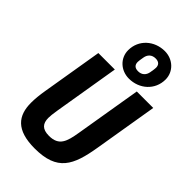

<svg xmlns="http://www.w3.org/2000/svg" viewBox="-297 -1102 1212 1212"><g transform="rotate(45 309.0 -496.0)"><path d="M127.8 -698.2 60 -290.8C52.9 -248.9 49 -209.9 49 -176.1C49 -62.1 103 12.1 269.2 12.1C470.2 12.1 516 -85.9 546.9 -272L617.9 -698.2H470.9L397 -255C382.1 -165.1 366.1 -108 277 -108C215.9 -108 193.9 -136 193.9 -186.1C193.9 -199.9 196 -224.1 202.1 -259.9L274.9 -698.2ZM247.9 -844.1C247.9 -774.1 305 -720.2 378.2 -720.2C470.2 -720.2 546.2 -785.9 546.2 -880C546.2 -949.9 489 -1003.9 416.2 -1003.9C323.9 -1003.9 247.9 -937.9 247.9 -844.1ZM343 -834.2C343 -844.1 345.2 -855.1 349.1 -878.9C354 -909.1 373.9 -930 408 -930C437.1 -930 451 -915.1 451 -889.9C451 -880 448.9 -869 445 -845.2C440 -815 420.1 -794 386 -794C356.9 -794 343 -808.9 343 -834.2Z"/></g></svg>

Font: Margiela Mono Italic Bold It
Style: Regular
Weight: 700
Designer: Mike Abbink, Paul van der Laan, Pieter van Rosmalen
Foundry: Bold Monday
Version: Version 2.003 2021